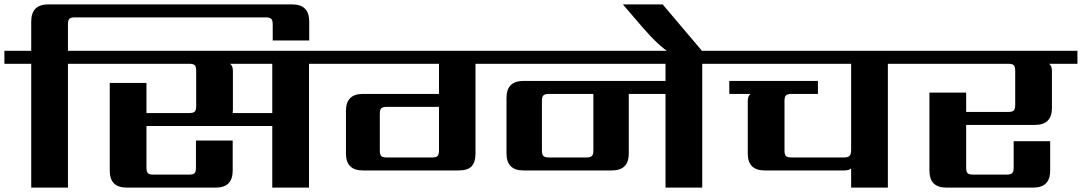

<svg xmlns="http://www.w3.org/2000/svg" viewBox="-40 -853 4919 873"><path d="M391 -622V-563H269V0H102V-563H-20V-622H102V-755Q102 -833 179 -833H1289Q1366 -833 1366 -755V-669H1200V-742Q1200 -761 1193 -767.5Q1186 -774 1167 -774H301Q282 -774 275.5 -767.5Q269 -761 269 -742V-622Z M1198 -339V-563H1006Q1019 -554 1019 -530V-357Q1019 -345 1018 -339ZM1488 -622V-563H1365V0H1198V-280H626V-91Q626 -72 632.5 -65.5Q639 -59 658 -59H819Q838 -59 844.5 -65.5Q851 -72 851 -91V-214H1018V-77Q1018 0 941 0H536Q459 0 459 -77V-476H626V-339H820Q839 -339 845.5 -345.5Q852 -352 852 -371V-531Q852 -550 845.5 -556.5Q839 -563 820 -563H351V-622Z M2658 -169V-426H2457Q2438 -426 2431 -419.5Q2424 -413 2424 -394V-169Q2424 -150 2431 -143.5Q2438 -137 2457 -137H2625Q2644 -137 2651 -143.5Q2658 -150 2658 -169ZM1719 -137H1924Q1943 -137 1949.5 -143.5Q1956 -150 1956 -169V-367H1719Q1700 -367 1693.5 -360.5Q1687 -354 1687 -335V-169Q1687 -150 1693.5 -143.5Q1700 -137 1719 -137ZM3275 -622V-563H3153V0H2986V-426H2819V-155Q2819 -78 2742 -78H2340Q2263 -78 2263 -155V-408Q2263 -485 2340 -485H2986V-563H2122V-155Q2122 -115 2104 -96.5Q2086 -78 2046 -78H1610Q1533 -78 1533 -155V-349Q1533 -426 1610 -426H1956V-563H1447V-622Z M3161 -611H3008Q2954 -645 2884 -726L2792 -833H2973Z M4119 -622V-563H3997V0H3830V-87Q3820 -78 3798 -78H3437Q3360 -78 3360 -155V-393Q3360 -417 3373 -426H3276V-485H3679V-426H3556Q3539 -425 3533 -418.5Q3527 -412 3527 -394V-169Q3527 -150 3533.5 -143.5Q3540 -137 3559 -137H3796Q3816 -137 3823 -144.5Q3830 -152 3830 -171V-563H3234V-622Z M4859 -622V-563H4730Q4743 -554 4743 -530V-362Q4743 -285 4666 -285H4353V-91Q4353 -72 4359.5 -65.5Q4366 -59 4385 -59H4536Q4555 -59 4562 -65.5Q4569 -72 4569 -91V-211H4735V-77Q4735 0 4658 0H4263Q4186 0 4186 -77V-432H4353V-344H4544Q4563 -344 4569.5 -350.5Q4576 -357 4576 -376V-531Q4576 -550 4569.5 -556.5Q4563 -563 4544 -563H4079V-622Z"/></svg>

Font: Sarpanch
Style: Bold
Weight: 700
Designer: Manushi Parikh (Devanagari and Latin), Jyotish Sonowal (Devanagari)
Foundry: Indian Type Foundry
Version: Version 2.004;PS 1.0;hotconv 1.0.78;makeotf.lib2.5.61930; tt